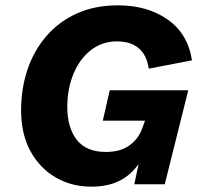

<svg xmlns="http://www.w3.org/2000/svg" viewBox="-20 -690 755 719"><path d="M322 9Q248 9 188.5 -25.5Q129 -60 94 -124Q59 -188 59 -277Q59 -357 82.5 -428Q106 -499 152.5 -553.5Q199 -608 266.5 -639Q334 -670 422 -670Q531 -670 607 -617.5Q683 -565 699 -464L537 -433Q530 -483 500 -509Q470 -535 418 -535Q362 -535 320 -502Q278 -469 255 -413Q232 -357 232 -290Q232 -212 267.5 -166.5Q303 -121 376 -121Q433 -121 467.5 -147.5Q502 -174 515 -216L523 -238H365L391 -352H685L597 0H483L499 -76Q470 -34 426.5 -12.5Q383 9 322 9Z"/></svg>

Font: Work Sans
Style: Bold Italic
Weight: 700
Italic angle: -13°
Designer: Wei Huang
Foundry: Wei Huang
Version: Version 2.010; ttfautohint (v1.8.3)